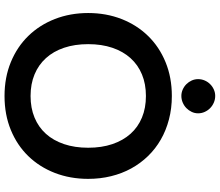

<svg xmlns="http://www.w3.org/2000/svg" viewBox="-81 -881 970 848"><g transform="rotate(90 404.0 -457.0)"><path d="M37.5 0ZM770 -361.5Q770 -282 743.8 -214.2Q717.5 -146.5 669.5 -97Q621.5 -47.5 554 -19.8Q486.5 8 404 8Q322 8 254.5 -19.8Q187 -47.5 138.8 -97Q90.5 -146.5 64 -214.2Q37.5 -282 37.5 -361.5Q37.5 -441 64 -508.8Q90.5 -576.5 138.8 -626Q187 -675.5 254.5 -703.2Q322 -731 404 -731Q459 -731 507.5 -718.2Q556 -705.5 596.5 -682.2Q637 -659 669.2 -625.8Q701.5 -592.5 724 -551.5Q746.5 -510.5 758.2 -462.5Q770 -414.5 770 -361.5ZM632.5 -361.5Q632.5 -421 616.5 -468.2Q600.5 -515.5 571 -548.5Q541.5 -581.5 499.2 -599Q457 -616.5 404 -616.5Q351 -616.5 308.8 -599Q266.5 -581.5 236.8 -548.5Q207 -515.5 191 -468.2Q175 -421 175 -361.5Q175 -302 191 -254.8Q207 -207.5 236.8 -174.8Q266.5 -142 308.8 -124.5Q351 -107 404 -107Q457 -107 499.2 -124.5Q541.5 -142 571 -174.8Q600.5 -207.5 616.5 -254.8Q632.5 -302 632.5 -361.5ZM480.5 -847Q480.5 -832 474.2 -818.8Q468 -805.5 457.5 -795.2Q447 -785 433 -779Q419 -773 403.5 -773Q389 -773 375.5 -779Q362 -785 351.8 -795.2Q341.5 -805.5 335.5 -818.8Q329.5 -832 329.5 -847Q329.5 -862.5 335.5 -876.2Q341.5 -890 351.8 -900.2Q362 -910.5 375.5 -916.5Q389 -922.5 403.5 -922.5Q419 -922.5 433 -916.5Q447 -910.5 457.5 -900.2Q468 -890 474.2 -876.2Q480.5 -862.5 480.5 -847Z"/></g></svg>

Font: Lato
Style: Bold
Weight: 700
Designer: Lukasz Dziedzic
Foundry: tyPoland Lukasz Dziedzic
Version: Version 2.007; 2014-02-27